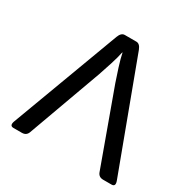

<svg xmlns="http://www.w3.org/2000/svg" viewBox="-159 -844 970 987"><g transform="rotate(30 326.5 -350.0)"><path d="M47.9 0Q22.5 0 34.7 -32.2L272.5 -670.4Q283.7 -700.2 304.7 -700.2H373Q394 -700.2 405.3 -670.4L643.1 -32.2Q655.3 0 629.9 0H580.1Q553.7 0 544.9 -23.9L386.2 -460.9Q376 -489.7 360.6 -538.3Q345.2 -586.9 339.8 -615.7H337.9Q332.5 -586.9 317.1 -538.3Q301.8 -489.7 291.5 -460.9L132.8 -23.9Q124 0 97.7 0Z"/></g></svg>

Font: Istok Web
Style: Regular
Weight: 400
Designer: Andrey V. Panov
Foundry: Andrey V. Panov
Version: Version 1.0.2g